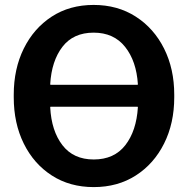

<svg xmlns="http://www.w3.org/2000/svg" viewBox="-20 -741 724 771"><path d="M356.4 10.3Q260.3 10.3 188 -36.4Q115.7 -83 75.4 -164.6Q35.2 -246.1 35.2 -350.1V-360.8Q35.2 -464.4 75.4 -545.9Q115.7 -627.4 187.7 -674.3Q259.8 -721.2 356 -721.2Q452.1 -721.2 525.1 -674.3Q598.1 -627.4 638.9 -545.9Q679.7 -464.4 679.7 -360.8V-350.1Q679.7 -246.1 638.9 -164.6Q598.1 -83 525.4 -36.4Q452.6 10.3 356.4 10.3ZM182.6 -400.4H532.7L533.7 -402.8Q527.8 -495.6 482.4 -552.7Q437 -609.9 356 -609.9Q274.4 -609.9 230.7 -553Q187 -496.1 181.6 -402.8ZM356.4 -100.6Q438.5 -100.6 483.2 -158Q527.8 -215.3 533.7 -310.1L532.7 -312.5H182.6L181.6 -310.1Q186.5 -215.3 230.7 -158Q274.9 -100.6 356.4 -100.6Z"/></svg>

Font: Roboto Slab
Style: Bold
Weight: 700
Designer: Google
Version: Version 2.000; ttfautohint (v1.8.1.43-b0c9)